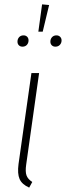

<svg xmlns="http://www.w3.org/2000/svg" viewBox="-20 -855 302 880"><path d="M172.9 -835 205.1 -832 175.8 -710H155.8ZM87.9 -692.9Q98.1 -692.9 104.5 -686.5Q110.8 -680.2 110.8 -669.9Q110.8 -657.7 103.3 -649.4Q95.7 -641.1 83 -641.1Q72.8 -641.1 66.4 -647.5Q60.1 -653.8 60.1 -664.1Q60.1 -676.3 67.6 -684.6Q75.2 -692.9 87.9 -692.9ZM238.8 -692.9Q249 -692.9 255.6 -686.3Q262.2 -679.7 262.2 -669.9Q262.2 -657.7 254.4 -649.4Q246.6 -641.1 233.9 -641.1Q223.6 -641.1 217.3 -647.5Q210.9 -653.8 210.9 -664.1Q210.9 -676.3 218.5 -684.6Q226.1 -692.9 238.8 -692.9ZM159.2 -520 100.1 -101.1Q95.2 -67.9 101.6 -50.8Q107.9 -33.7 127.9 -21L113.8 4.9Q80.6 -9.8 69.8 -34.4Q59.1 -59.1 64.9 -103L124 -520Z"/></svg>

Font: Fira Sans Compressed UltraLight
Style: Italic
Weight: 200
Width: 3
Italic angle: -8°
Designer: Carrois Corporate & Edenspiekermann AG
Foundry: Carrois Corporate GbR & Edenspiekermann AG
Version: Version 4.203;PS 004.203;hotconv 1.0.88;makeotf.lib2.5.64775